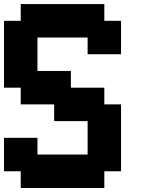

<svg xmlns="http://www.w3.org/2000/svg" viewBox="-20 -937 707 957"><path d="M0 -83.3V-250H166.7V-166.7H416.7V-333.3H250V-416.7H83.3V-500H0V-833.3H83.3V-916.7H500V-833.3H583.3V-666.7H416.7V-750H166.7V-583.3H333.3V-500H500V-416.7H583.3V-83.3H500V0H83.3V-83.3Z"/></svg>

Font: Galmuri11 Bold
Style: Regular
Weight: 700
Designer: Lee Minseo (quiple)
Version: Version 2.397;hotconv 1.1.1;makeotfexe 2.6.0 DEVELOPMENT